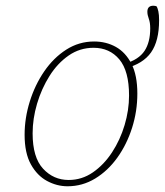

<svg xmlns="http://www.w3.org/2000/svg" viewBox="-20 -638 576 671"><path d="M216 13Q179 13 144.5 -5.5Q110 -24 88 -63.5Q66 -103 66 -167Q66 -225 84 -283Q102 -341 134.5 -388.5Q167 -436 211.5 -464.5Q256 -493 309 -493Q351 -493 385 -474Q419 -455 439.5 -415Q460 -375 460 -311Q460 -249 441.5 -191Q423 -133 390 -87Q357 -41 312.5 -14Q268 13 216 13ZM220 -9Q266 -9 304.5 -35.5Q343 -62 371.5 -105.5Q400 -149 415.5 -201Q431 -253 431 -304Q431 -390 397 -430.5Q363 -471 307 -471Q259 -471 220 -444Q181 -417 153 -372.5Q125 -328 109.5 -275.5Q94 -223 94 -172Q94 -88 130.5 -48.5Q167 -9 220 -9ZM418 -399V-416Q465 -430 485 -460Q505 -490 505 -539Q505 -559 500 -572.5Q495 -586 495 -597Q495 -618 516 -618Q524 -618 528 -615Q531 -609 533.5 -598Q536 -587 536 -567Q536 -495 508 -455Q480 -415 418 -399Z"/></svg>

Font: Source Serif 4 SmText ExtraLight
Style: Italic
Weight: 200
Italic angle: -12°
Designer: Frank Grießhammer
Foundry: Adobe
Version: Version 4.005;hotconv 1.1.0;makeotfexe 2.6.0